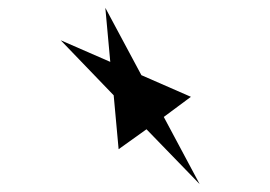

<svg xmlns="http://www.w3.org/2000/svg" viewBox="-20 -628 695 494"><path d="M263.7 -468.8 251 -607.9 343.8 -434.6 471.2 -378.9 401.4 -327.1 493.7 -154.3 356.9 -295.4 285.2 -244.1 272.5 -382.8 136.2 -524.4Z"/></svg>

Font: Vazirmatn RD UI FD
Style: Bold
Weight: 700
Designer: Saber Rastikerdar
Foundry: Saber Rastikerdar
Version: Version 33.003